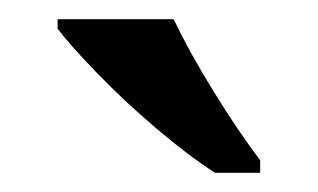

<svg xmlns="http://www.w3.org/2000/svg" viewBox="-20 -786 331 200"><path d="M204 -606Q176 -624 142.5 -652.5Q109 -681 81 -710Q53 -739 40 -756V-766H161Q177 -732 203 -690Q229 -648 251 -619V-606Z"/></svg>

Font: Noto Serif Lao Medium
Style: Regular
Weight: 500
Designer: Monotype Design Team
Foundry: Monotype Imaging Inc.
Version: Version 2.003; ttfautohint (v1.8.4.7-5d5b)